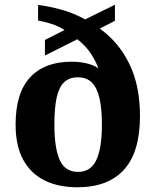

<svg xmlns="http://www.w3.org/2000/svg" viewBox="-20 -782 659 812"><path d="M307 10Q226 10 167.5 -19.5Q109 -49 77.5 -107.5Q46 -166 46 -256Q46 -389 107.5 -455Q169 -521 282 -521Q319 -521 348.5 -513.5Q378 -506 396 -493Q385 -524 363.5 -556.5Q342 -589 307 -616L170 -547V-613L253 -655Q228 -671 199 -680.5Q170 -690 141 -695V-761Q185 -756 238 -741.5Q291 -727 340 -700L466 -762V-694L402 -661Q482 -604 527 -512Q572 -420 572 -291Q572 -139 504.5 -64.5Q437 10 307 10ZM310 -55Q364 -55 387.5 -105.5Q411 -156 411 -255Q411 -323 400.5 -367.5Q390 -412 368 -433.5Q346 -455 309 -455Q273 -455 251 -434Q229 -413 219.5 -369Q210 -325 210 -255Q210 -156 232.5 -105.5Q255 -55 310 -55Z"/></svg>

Font: Noto Serif Hentaigana EL
Style: Regular
Weight: 400
Designer: Kazuhiro Yamada
Foundry: nipponia
Version: Version 1.000